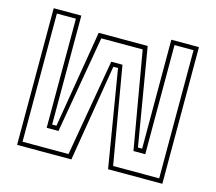

<svg xmlns="http://www.w3.org/2000/svg" viewBox="-100 -825 1070 950"><g transform="rotate(15 434.5 -350.0)"><path d="M62.5 -700H204V-142H226L309 -640H560L643.5 -142H665V-700H806.5V0H528.5L446.5 -496.5H422.5L340.5 0H62.5ZM84.5 -678.5V-22H320L406 -518H463.5L548.5 -22H784.5V-678.5H687V-119.5H626.5L540.5 -617H328.5L242.5 -119.5H182V-678.5Z"/></g></svg>

Font: Tourney Thin ExtraLight
Style: Regular
Weight: 250
Version: Version 1.015